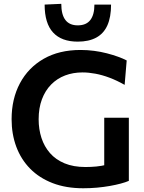

<svg xmlns="http://www.w3.org/2000/svg" viewBox="-20 -994 770 1026"><path d="M425 12Q332.5 12 261.2 -15.5Q190 -43 141.2 -92.5Q92.5 -142 67.2 -209.5Q42 -277 42 -357Q42 -465.5 86.5 -549Q131 -632.5 213.5 -679.8Q296 -727 410.5 -727Q448 -727 483.5 -722.2Q519 -717.5 550.8 -709.2Q582.5 -701 609.8 -691.2Q637 -681.5 657 -671L646 -540.5Q604.5 -564 565.2 -578.8Q526 -593.5 489.8 -600.2Q453.5 -607 421 -607Q370.5 -607 327.8 -590.8Q285 -574.5 253.2 -542.2Q221.5 -510 204 -463.2Q186.5 -416.5 186.5 -356.5Q186.5 -303.5 201.5 -257.2Q216.5 -211 247 -176Q277.5 -141 325 -121.2Q372.5 -101.5 436.5 -101.5Q466.5 -101.5 494.5 -104.2Q522.5 -107 549 -113.5Q575.5 -120 601 -129.8Q626.5 -139.5 652 -153.5L668.5 -27.5Q651.5 -20 625.2 -13Q599 -6 566.5 -0.2Q534 5.5 498 8.8Q462 12 425 12ZM537 -25Q537 -79.5 537 -120.8Q537 -162 537 -203.5Q537 -252 537 -289.2Q537 -326.5 537 -365H668.5Q668.5 -326.5 668.5 -289.2Q668.5 -252 668.5 -203.5Q668.5 -162 668.5 -121.2Q668.5 -80.5 668.5 -27.5ZM395.5 -771.5Q308.5 -771.5 263.5 -820.5Q218.5 -869.5 218.5 -969.5L307.5 -973.5Q307.5 -916 329.5 -887.2Q351.5 -858.5 395.5 -858.5Q440.5 -858.5 462.5 -886.8Q484.5 -915 484.5 -969.5H573.5Q573.5 -902.5 553.8 -858.5Q534 -814.5 494.2 -793Q454.5 -771.5 395.5 -771.5Z"/></svg>

Font: Commissioner Thin SemiBold
Style: Regular
Weight: 600
Version: Version 1.000